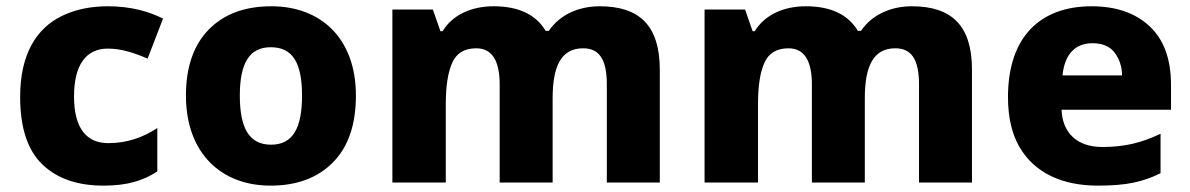

<svg xmlns="http://www.w3.org/2000/svg" viewBox="-20 -579 3776 609"><path d="M308.1 9.8C384.3 9.8 433.6 -5.9 479 -35.2V-172.9C432.1 -142.1 381.8 -125 323.2 -125C256.3 -125 214.8 -169.9 214.8 -272.9C214.8 -374.5 253.9 -424.8 321.8 -424.8C363.3 -424.8 401.4 -413.1 448.2 -393.1L497.1 -520C451.7 -543 394 -559.1 321.8 -559.1C268.1 -559.1 220.2 -549.3 178.2 -529.3C94.2 -489.3 43.9 -405.3 43.9 -272C43.9 -173.8 67.4 -102.5 114.3 -57.6C160.6 -12.7 225.6 9.8 308.1 9.8Z M1108.9 -275.9C1108.9 -458 997.1 -559.1 840.8 -559.1C756.8 -559.1 690.9 -534.7 642.6 -485.8C594.2 -436.5 569.8 -366.7 569.8 -275.9C569.8 -93.3 681.6 9.8 837.9 9.8C921.9 9.8 988.3 -15.1 1036.6 -64.5C1085 -113.8 1108.9 -184.1 1108.9 -275.9ZM740.7 -275.9C740.7 -377.4 770 -429.2 838.9 -429.2C909.7 -429.2 938 -377.4 938 -275.9C938 -173.8 909.7 -120.1 839.8 -120.1C769.5 -120.1 740.7 -173.8 740.7 -275.9Z M1881.8 -559.1C1816.9 -559.1 1755.9 -533.2 1720.7 -481H1710.9C1679.7 -533.2 1624.5 -559.1 1545.9 -559.1C1473.6 -559.1 1414.6 -530.8 1383.8 -480H1377L1353 -548.8H1224.6V0H1394V-250C1394 -306.6 1400.9 -350.1 1414.6 -380.4C1428.2 -410.6 1453.6 -425.8 1490.7 -425.8C1540 -425.8 1564.9 -387.7 1564.9 -311V0H1732.9V-267.1C1732.9 -368.2 1759.3 -425.8 1829.6 -425.8C1880.4 -425.8 1904.8 -391.1 1904.8 -311V0H2072.8V-357.9C2072.8 -499 2007.3 -559.1 1881.8 -559.1Z M2872.1 -559.1C2807.1 -559.1 2746.1 -533.2 2710.9 -481H2701.2C2669.9 -533.2 2614.7 -559.1 2536.1 -559.1C2463.9 -559.1 2404.8 -530.8 2374 -480H2367.2L2343.3 -548.8H2214.8V0H2384.3V-250C2384.3 -306.6 2391.1 -350.1 2404.8 -380.4C2418.5 -410.6 2443.8 -425.8 2481 -425.8C2530.3 -425.8 2555.2 -387.7 2555.2 -311V0H2723.1V-267.1C2723.1 -368.2 2749.5 -425.8 2819.8 -425.8C2870.6 -425.8 2895 -391.1 2895 -311V0H3063V-357.9C3063 -499 2997.6 -559.1 2872.1 -559.1Z M3442.4 -559.1C3282.7 -559.1 3177.2 -465.3 3177.2 -271C3177.2 -207 3189.5 -153.8 3213.9 -112.3C3262.7 -28.8 3351.6 9.8 3462.4 9.8C3506.8 9.8 3544.4 6.8 3574.7 0.5C3605 -5.9 3633.8 -15.6 3661.1 -29.8V-154.8C3600.1 -125.5 3545.9 -112.8 3476.1 -112.8C3395.5 -112.8 3349.6 -158.7 3347.2 -231H3694.3V-309.1C3694.3 -391.1 3671.9 -453.1 3626.5 -495.6C3581.1 -538.1 3519.5 -559.1 3442.4 -559.1ZM3445.3 -441.9C3476.6 -441.9 3500 -432.1 3515.1 -412.6C3530.3 -392.6 3538.6 -368.7 3539.1 -339.8H3350.1C3357.4 -410.6 3393.1 -441.9 3445.3 -441.9Z"/></svg>

Font: Noto Reveo Sans
Style: Regular
Weight: 800
Designer: Monotype Design Team
Foundry: Monotype Imaging Inc.
Version: Version 2.007